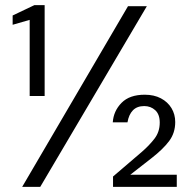

<svg xmlns="http://www.w3.org/2000/svg" viewBox="-20 -724 745 744"><path d="M95 -352V-647L29 -628V-664L113 -704H153V-352ZM66 0 476 -700H549L136 0ZM418 0V-40L529 -135Q558 -160 578.5 -186.5Q599 -213 599 -249Q599 -281 581.5 -297Q564 -313 539 -313Q511 -313 495 -296.5Q479 -280 474 -250H417Q420 -294 451 -325.5Q482 -357 541 -357Q577 -357 603.5 -343Q630 -329 644.5 -305Q659 -281 659 -251Q659 -209 635.5 -177.5Q612 -146 567 -111L485 -47H665V0Z"/></svg>

Font: DM Sans 9pt Light
Style: Regular
Weight: 300
Version: Version 4.004;gftools[0.9.30]